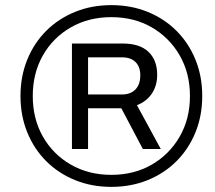

<svg xmlns="http://www.w3.org/2000/svg" viewBox="-20 -718 841 750"><path d="M415 12Q338 12 273 -14.5Q208 -41 160.5 -88.5Q113 -136 86.5 -201Q60 -266 60 -343Q60 -420 86.5 -485Q113 -550 160.5 -597.5Q208 -645 273 -671.5Q338 -698 415 -698Q492 -698 557 -671.5Q622 -645 669.5 -597.5Q717 -550 743.5 -485Q770 -420 770 -343Q770 -266 743.5 -201Q717 -136 669.5 -88.5Q622 -41 557 -14.5Q492 12 415 12ZM415 -35Q504 -35 573 -75Q642 -115 682 -184.5Q722 -254 722 -343Q722 -432 682 -501.5Q642 -571 573 -611Q504 -651 415 -651Q326 -651 256.5 -611Q187 -571 147.5 -501.5Q108 -432 108 -343Q108 -254 147.5 -184.5Q187 -115 256.5 -75Q326 -35 415 -35ZM261 -136V-548H459Q526 -548 560 -515.5Q594 -483 594 -426Q594 -384 573.5 -353Q553 -322 515 -307L608 -136H538L454 -295H324V-136ZM324 -349H457Q490 -349 509 -368.5Q528 -388 528 -424Q528 -457 509.5 -475.5Q491 -494 457 -494H324Z"/></svg>

Font: Archivo SemiExpanded
Style: Italic
Weight: 400
Width: 6
Italic angle: -10°
Designer: Hector Gatti
Foundry: Omnibus-Type
Version: Version 2.001